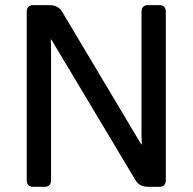

<svg xmlns="http://www.w3.org/2000/svg" viewBox="-20 -720 742 740"><path d="M107.4 0Q83 0 83 -26.9V-673.3Q83 -700.2 107.4 -700.2H169.9Q204.1 -700.2 218.8 -675.8L524.4 -163.6H526.4Q525.4 -183.1 525.4 -202.6V-673.3Q525.4 -700.2 549.8 -700.2H594.7Q619.1 -700.2 619.1 -673.3V-26.9Q619.1 0 594.7 0H551.8Q517.6 0 502.9 -24.4L177.7 -567.9H175.8Q176.8 -548.3 176.8 -528.8V-26.9Q176.8 0 152.3 0Z"/></svg>

Font: Istok Web
Style: Regular
Weight: 400
Designer: Andrey V. Panov
Foundry: Andrey V. Panov
Version: Version 1.0.2g